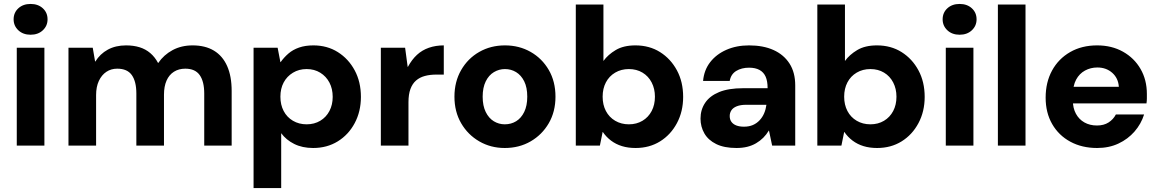

<svg xmlns="http://www.w3.org/2000/svg" viewBox="-20 -738 5870 973"><path d="M65 0V-496H205V0ZM135 -562Q97 -562 73 -584.5Q49 -607 49 -640Q49 -674 73 -696Q97 -718 135 -718Q173 -718 197 -696Q221 -674 221 -640Q221 -607 197 -584.5Q173 -562 135 -562Z M327 0V-496H450L462 -426H463Q487 -465 526.5 -486.5Q566 -508 619 -508Q657 -508 687.5 -498.5Q718 -489 741.5 -469Q765 -449 781 -419H782Q810 -460 854.5 -484Q899 -508 956 -508Q1020 -508 1064 -481.5Q1108 -455 1131 -403.5Q1154 -352 1154 -277V0H1015V-264Q1015 -325 992 -357.5Q969 -390 919 -390Q886 -390 861.5 -374.5Q837 -359 824 -329.5Q811 -300 811 -258V0H671V-264Q671 -325 648 -357.5Q625 -390 574 -390Q543 -390 519 -374Q495 -358 481 -328Q467 -298 467 -256V0Z M1265 215V-496H1387L1401 -423H1402Q1419 -447 1441.5 -466.5Q1464 -486 1495.5 -497Q1527 -508 1568 -508Q1638 -508 1692 -474Q1746 -440 1777.5 -381.5Q1809 -323 1809 -247Q1809 -173 1777.5 -114Q1746 -55 1691.5 -21.5Q1637 12 1567 12Q1512 12 1471 -8.5Q1430 -29 1405 -63V215ZM1534 -108Q1573 -108 1603 -126Q1633 -144 1649.5 -175.5Q1666 -207 1666 -247Q1666 -288 1649.5 -319.5Q1633 -351 1603 -369.5Q1573 -388 1534 -388Q1495 -388 1464.5 -369.5Q1434 -351 1417.5 -320Q1401 -289 1401 -248Q1401 -207 1417.5 -175.5Q1434 -144 1464.5 -126Q1495 -108 1534 -108Z M1910 0V-496H2033L2046 -399H2047Q2067 -436 2093 -460Q2119 -484 2153.5 -496Q2188 -508 2229 -508V-360H2191Q2159 -360 2133 -353Q2107 -346 2088.5 -330Q2070 -314 2060 -287Q2050 -260 2050 -220V0Z M2538 12Q2467 12 2409 -21.5Q2351 -55 2317 -113.5Q2283 -172 2283 -248Q2283 -324 2317 -383Q2351 -442 2409 -475Q2467 -508 2539 -508Q2611 -508 2669 -475Q2727 -442 2761 -383.5Q2795 -325 2795 -248Q2795 -172 2761 -113.5Q2727 -55 2669 -21.5Q2611 12 2538 12ZM2538 -108Q2570 -108 2595.5 -123.5Q2621 -139 2636.5 -170.5Q2652 -202 2652 -248Q2652 -295 2636.5 -326Q2621 -357 2595.5 -372.5Q2570 -388 2539 -388Q2509 -388 2483 -372.5Q2457 -357 2441.5 -325.5Q2426 -294 2426 -248Q2426 -202 2441.5 -170.5Q2457 -139 2482.5 -123.5Q2508 -108 2538 -108Z M3201 12Q3163 12 3132 2.5Q3101 -7 3076.5 -25.5Q3052 -44 3035 -69H3034L3020 0H2898V-715H3038V-429Q3061 -461 3100.5 -484.5Q3140 -508 3200 -508Q3271 -508 3325 -474Q3379 -440 3410.5 -381.5Q3442 -323 3442 -247Q3442 -173 3410.5 -114Q3379 -55 3325 -21.5Q3271 12 3201 12ZM3167 -108Q3206 -108 3236 -126Q3266 -144 3282.5 -175.5Q3299 -207 3299 -248Q3299 -288 3282.5 -320Q3266 -352 3236 -370Q3206 -388 3167 -388Q3128 -388 3097.5 -370Q3067 -352 3050.5 -320.5Q3034 -289 3034 -248Q3034 -207 3050.5 -175.5Q3067 -144 3097.5 -126Q3128 -108 3167 -108Z M3712 12Q3650 12 3609.5 -8Q3569 -28 3549.5 -62Q3530 -96 3530 -137Q3530 -182 3553.5 -217Q3577 -252 3624.5 -271.5Q3672 -291 3746 -291H3870Q3870 -327 3860 -349.5Q3850 -372 3829 -383.5Q3808 -395 3776 -395Q3738 -395 3711 -378.5Q3684 -362 3678 -328H3543Q3548 -383 3579 -423Q3610 -463 3661 -485.5Q3712 -508 3776 -508Q3848 -508 3900 -484.5Q3952 -461 3981 -416Q4010 -371 4010 -305V0H3893L3877 -76H3876Q3864 -56 3848 -40Q3832 -24 3811.5 -12Q3791 0 3766.5 6Q3742 12 3712 12ZM3750 -96Q3776 -96 3795.5 -104.5Q3815 -113 3829.5 -128.5Q3844 -144 3852.5 -164Q3861 -184 3864 -207H3762Q3733 -207 3714 -199.5Q3695 -192 3686.5 -179Q3678 -166 3678 -150Q3678 -132 3687 -120Q3696 -108 3712 -102Q3728 -96 3750 -96Z M4425 12Q4387 12 4356 2.5Q4325 -7 4300.5 -25.5Q4276 -44 4259 -69H4258L4244 0H4122V-715H4262V-429Q4285 -461 4324.5 -484.5Q4364 -508 4424 -508Q4495 -508 4549 -474Q4603 -440 4634.5 -381.5Q4666 -323 4666 -247Q4666 -173 4634.5 -114Q4603 -55 4549 -21.5Q4495 12 4425 12ZM4391 -108Q4430 -108 4460 -126Q4490 -144 4506.5 -175.5Q4523 -207 4523 -248Q4523 -288 4506.5 -320Q4490 -352 4460 -370Q4430 -388 4391 -388Q4352 -388 4321.5 -370Q4291 -352 4274.5 -320.5Q4258 -289 4258 -248Q4258 -207 4274.5 -175.5Q4291 -144 4321.5 -126Q4352 -108 4391 -108Z M4773 0V-496H4913V0ZM4843 -562Q4805 -562 4781 -584.5Q4757 -607 4757 -640Q4757 -674 4781 -696Q4805 -718 4843 -718Q4881 -718 4905 -696Q4929 -674 4929 -640Q4929 -607 4905 -584.5Q4881 -562 4843 -562Z M5037 0V-715H5177V0Z M5540 12Q5463 12 5404 -20Q5345 -52 5312 -109.5Q5279 -167 5279 -243Q5279 -321 5311.5 -380.5Q5344 -440 5403 -474Q5462 -508 5540 -508Q5614 -508 5671 -476Q5728 -444 5760 -388.5Q5792 -333 5792 -262Q5792 -252 5792 -239.5Q5792 -227 5790 -214H5379V-298H5650Q5647 -342 5616.5 -369Q5586 -396 5541 -396Q5507 -396 5478.5 -380.5Q5450 -365 5433.5 -334.5Q5417 -304 5417 -257V-228Q5417 -190 5432.5 -161.5Q5448 -133 5475.5 -117.5Q5503 -102 5539 -102Q5574 -102 5598 -117.5Q5622 -133 5635 -158H5778Q5763 -110 5729.5 -71.5Q5696 -33 5648 -10.5Q5600 12 5540 12Z"/></svg>

Font: DM Sans 28pt ExtraBold
Style: Regular
Weight: 800
Version: Version 4.004;gftools[0.9.30]